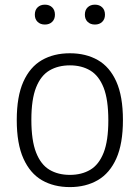

<svg xmlns="http://www.w3.org/2000/svg" viewBox="-20 -772 584 802"><path d="M272 9.5Q205 9.5 155.2 -19.2Q105.5 -48 77.8 -109.8Q50 -171.5 50 -270.5Q50 -369 77.5 -430.5Q105 -492 154.8 -520.8Q204.5 -549.5 272 -549.5Q339 -549.5 388.8 -521Q438.5 -492.5 466 -431Q493.5 -369.5 493.5 -270.5Q493.5 -172 466 -110.2Q438.5 -48.5 388.5 -19.5Q338.5 9.5 272 9.5ZM272 -41.5Q321 -41.5 357 -62.8Q393 -84 412.8 -134Q432.5 -184 432.5 -269Q432.5 -356 412.8 -406Q393 -456 357 -477.5Q321 -499 272 -499Q223 -499 186.8 -477.8Q150.5 -456.5 130.8 -406.8Q111 -357 111 -272Q111 -185 130.8 -134.8Q150.5 -84.5 186.5 -63Q222.5 -41.5 272 -41.5ZM376.5 -669.5Q357.5 -669.5 346 -680.8Q334.5 -692 334.5 -710.5Q334.5 -730 346 -741.2Q357.5 -752.5 376.5 -752.5Q395.5 -752.5 407 -741.2Q418.5 -730 418.5 -710.5Q418.5 -692 407 -680.8Q395.5 -669.5 376.5 -669.5ZM167.5 -669.5Q148.5 -669.5 137 -680.8Q125.5 -692 125.5 -710.5Q125.5 -730 137 -741.2Q148.5 -752.5 167.5 -752.5Q186.5 -752.5 198 -741.2Q209.5 -730 209.5 -710.5Q209.5 -692 198 -680.8Q186.5 -669.5 167.5 -669.5Z"/></svg>

Font: Encode Sans Condensed Thin Light
Style: Regular
Weight: 300
Version: Version 3.002